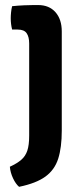

<svg xmlns="http://www.w3.org/2000/svg" viewBox="-20 -520 332 760"><path d="M224.5 -3Q224.5 63.5 210.5 107.8Q196.5 152 160 178.8Q123.5 205.5 55.5 219.5Q42 208 31.5 185.5Q21 163 19 140Q47.5 127 64.2 112.5Q81 98 88.2 76Q95.5 54 95.5 17V-348Q95.5 -374 85.5 -388.5Q75.5 -403 50 -403H28Q22.5 -424.5 22.5 -448Q22.5 -459 23.8 -471.2Q25 -483.5 28 -495.5Q51.5 -498 75.2 -499Q99 -500 113 -500H131Q174.5 -500 199.5 -471.8Q224.5 -443.5 224.5 -395.5Z"/></svg>

Font: Signika SC SemiBold
Style: Regular
Weight: 600
Designer: Anna Giedryś
Foundry: Anna Giedryś
Version: Version 2.000; ttfautohint (v1.8.3) -l 8 -r 50 -G 200 -x 9 -